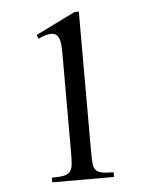

<svg xmlns="http://www.w3.org/2000/svg" viewBox="-43 -869 454 581"><g transform="rotate(-5 184.0 -578.0)"><path d="M92.8 -324.2V-338.4Q116.2 -338.4 129.4 -341.1Q142.6 -343.8 148.7 -351.8Q154.8 -359.9 156 -374.5Q157.2 -389.2 157.2 -412.6V-711.4Q157.2 -726.1 156 -737.8Q154.8 -749.5 150.9 -758.1Q147 -766.6 139.6 -770Q132.3 -773.4 119.9 -771.5Q107.4 -769.5 89.4 -760.7L84.5 -772.5L205.1 -832H217.8V-412.6Q217.8 -388.7 218.8 -374Q219.7 -359.4 225.6 -351.6Q231.4 -343.8 244.1 -341.1Q256.8 -338.4 280.3 -338.4V-324.2Z"/></g></svg>

Font: BabelStone Roman
Style: Regular
Weight: 400
Designer: Walt Agee, Victor Gaultney, Peter Martin, Debbi Hosken, Becca Hirsbrunner (SIL); Andrew West (BabelStone)
Foundry: BabelStone
Version: Version 16.000